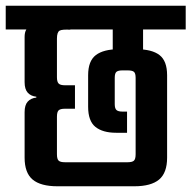

<svg xmlns="http://www.w3.org/2000/svg" viewBox="-40 -651 669 671"><path d="M-20 -631H609V-548H-20ZM354 -574H460V-455H354ZM46 -522Q46 -553 67.5 -559Q89 -565 126 -564L208 -547Q178 -549 168.5 -544Q159 -539 159 -516V-381Q159 -365 165 -359Q171 -353 187 -353H222V-271H187Q171 -271 165 -265.5Q159 -260 159 -243V-112Q159 -95 165 -89.5Q171 -84 187 -84H406Q422 -84 428 -89.5Q434 -95 434 -112V-379Q434 -395 428 -400Q422 -405 406 -405H388Q373 -405 367 -400Q361 -395 361 -379V-287Q361 -272 367 -266.5Q373 -261 388 -261H404V-187H366Q319 -187 293.5 -207.5Q268 -228 268 -278V-388Q268 -438 295 -458.5Q322 -479 375 -479H437Q491 -479 517.5 -458.5Q544 -438 544 -388V-100Q544 -47 516 -23.5Q488 0 429 0H161Q102 0 74 -23.5Q46 -47 46 -100V-259Q46 -284 57 -296Q68 -308 87 -310V-313Q68 -315 57 -327Q46 -339 46 -364Z"/></svg>

Font: Teko Light Medium
Style: Regular
Weight: 500
Version: Version 2.000;gftools[0.9.28.dev9+g7d2139d.d20230707]